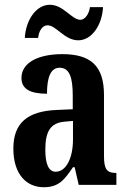

<svg xmlns="http://www.w3.org/2000/svg" viewBox="-20 -775 534 805"><path d="M308 -606C365 -606 408 -670 412 -745H357C354 -718 337 -692 317 -692C281 -692 246 -755 189 -755C131 -755 88 -690 84 -616H140C142 -643 157 -669 179 -669C216 -669 250 -606 308 -606ZM163 10C225 10 249 -19 286 -74H293L310 0H468V-50H465C428 -50 416 -66 416 -121V-377C416 -502 357 -548 241 -548C145 -548 70 -515 70 -448C70 -403 105 -382 177 -382C177 -450 192 -491 230 -491C272 -491 285 -449 285 -374V-317L218 -314C96 -309 36 -260 36 -152C36 -42 93 10 163 10ZM213 -55C183 -55 170 -90 170 -147C170 -222 190 -260 252 -265L286 -268V-191C286 -111 257 -55 213 -55Z"/></svg>

Font: Noto Serif Devanagari ExtraCondensed
Style: Bold
Weight: 700
Width: 2
Designer: Universal Thirst, Indian Type Foundry and the Monotype Design Team
Foundry: Monotype Imaging Inc.
Version: Version 2.004